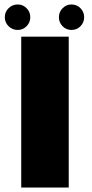

<svg xmlns="http://www.w3.org/2000/svg" viewBox="-20 -839 412 859"><path d="M75 0H287.5V-675H75ZM59.5 -705Q82.5 -705 99 -721.8Q115.5 -738.5 115.5 -762Q115.5 -785.5 99 -802.2Q82.5 -819 59.5 -819Q35 -819 18.2 -802.2Q1.5 -785.5 1.5 -762Q1.5 -738.5 18.2 -721.8Q35 -705 59.5 -705ZM299.5 -705Q324 -705 340.2 -721.8Q356.5 -738.5 356.5 -762Q356.5 -785.5 340.2 -802.2Q324 -819 299.5 -819Q276.5 -819 260 -802.2Q243.5 -785.5 243.5 -762Q243.5 -738.5 259.8 -721.8Q276 -705 299.5 -705Z"/></svg>

Font: Anybody SemiExpanded ExtraBold
Style: Regular
Weight: 800
Width: 6
Version: Version 1.113;gftools[0.9.25]